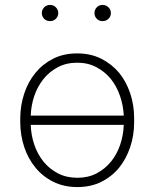

<svg xmlns="http://www.w3.org/2000/svg" viewBox="-20 -757 640 787"><path d="M63 -272.9V-254.9Q63.5 -202.1 79.3 -154.3Q95.2 -106.4 125.5 -69.8Q154.8 -33.7 198.2 -12Q241.7 9.8 297.4 9.8Q352.5 9.8 395.8 -12Q439 -33.7 468.8 -70.3Q498 -106.9 513.9 -154.8Q529.8 -202.6 529.8 -254.9V-272.9Q529.8 -325.7 513.9 -373.8Q498 -421.9 468.3 -458.5Q438 -494.6 394.8 -516.4Q351.6 -538.1 296.4 -538.1Q240.7 -538.1 197.8 -516.4Q154.8 -494.6 125 -458Q95.2 -421.4 79.3 -373.5Q63.5 -325.7 63 -272.9ZM296.4 -500Q340.8 -500 375.5 -481.4Q410.2 -462.9 434.6 -433.1Q458.5 -402.8 471.9 -363.8Q485.4 -324.7 487.3 -283.2H106Q107.4 -324.7 120.6 -363.8Q133.8 -402.8 158.2 -433.1Q182.1 -462.9 216.8 -481.4Q251.5 -500 296.4 -500ZM297.4 -28.3Q252.4 -28.3 217.5 -46.4Q182.6 -64.5 158.2 -94.7Q133.8 -125 120.6 -163.8Q107.4 -202.6 106 -245.1H487.3Q485.8 -203.1 472.7 -164.1Q459.5 -125 435.5 -95.2Q411.1 -64.9 376.5 -46.6Q341.8 -28.3 297.4 -28.3ZM151.4 -703.6Q151.4 -689.9 160.9 -680.2Q170.4 -670.4 185.1 -670.4Q199.7 -670.4 209.2 -680.2Q218.8 -689.9 218.8 -703.6Q218.8 -716.8 209.2 -726.8Q199.7 -736.8 185.1 -736.8Q170.4 -736.8 160.9 -726.8Q151.4 -716.8 151.4 -703.6ZM367.2 -703.1Q367.2 -689.9 376.5 -680.2Q385.7 -670.4 400.4 -670.4Q415 -670.4 424.8 -680.2Q434.6 -689.9 434.6 -703.1Q434.6 -716.8 424.8 -726.8Q415 -736.8 400.4 -736.8Q385.7 -736.8 376.5 -726.8Q367.2 -716.8 367.2 -703.1Z"/></svg>

Font: Roboto Mono ExtraLight
Style: Regular
Weight: 250
Monospace: yes
Designer: Google
Version: Version 3.000